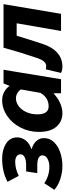

<svg xmlns="http://www.w3.org/2000/svg" viewBox="572 -1186 613 1826"><g transform="rotate(-90 879.0 -273.5)"><path d="M-14 -64 49 -159Q120 -111 205 -111Q250 -111 282 -129Q314 -147 314 -177Q314 -201 290 -213.5Q266 -226 222 -226H145L161 -332H223Q271 -332 297.5 -346.5Q324 -361 324 -385Q324 -410 304 -423Q284 -436 253 -436Q187 -436 119 -402L62 -509Q116 -537 170 -548.5Q224 -560 284 -560Q368 -560 426.5 -522.5Q485 -485 485 -416Q485 -373 455.5 -335.5Q426 -298 375 -283V-279Q422 -266 450 -235.5Q478 -205 478 -162Q478 -108 440.5 -68Q403 -28 341.5 -7.5Q280 13 211 13Q155 13 93.5 -5.5Q32 -24 -14 -64Z M537 -210Q537 -306 579 -386.5Q621 -467 690.5 -513.5Q760 -560 839 -560Q880 -560 916.5 -541Q953 -522 973 -490H975L998 -547H1128L1038 0H905L904 -70H901Q863 -32 813 -9.5Q763 13 717 13Q635 13 586 -44.5Q537 -102 537 -210ZM908 -195 941 -381Q926 -404 903.5 -416.5Q881 -429 857 -429Q817 -429 781.5 -402.5Q746 -376 725 -329Q704 -282 704 -225Q704 -118 780 -118Q862 -118 908 -195Z M1098 0 1132 -145Q1148 -141 1163 -141Q1187 -141 1206 -162Q1225 -183 1241 -231Q1296 -394 1338 -547H1752L1660 0H1497L1570 -422H1452Q1443 -390 1396 -243L1375 -179Q1345 -85 1290 -36Q1235 13 1159 13Q1124 13 1098 0Z"/></g></svg>

Font: Nebula Sans Bold
Style: Regular
Weight: 700
Italic angle: -9°
Designer: Paul D. Hunt for Adobe (as Source Sans)
Foundry: Nebula Entertainment & Broadcasting LLC
Version: Version 1.010